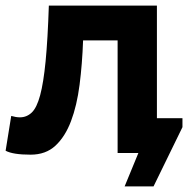

<svg xmlns="http://www.w3.org/2000/svg" viewBox="-32 -545 670 684"><path d="M387 -401H264Q261 -317 251.5 -243Q242 -169 221 -113.5Q200 -58 165.5 -26Q131 6 77 6Q14 6 -12 -8L8 -132Q25 -127 39 -127Q63 -127 81 -144Q99 -161 111 -205.5Q123 -250 130.5 -327Q138 -404 142 -525H527V-124H618V-92L515 119H412L461 0H387Z"/></svg>

Font: PT Sans Caption
Style: Bold
Weight: 700
Designer: A.Korolkova, O.Umpeleva, V.Yefimov
Foundry: ParaType Ltd
Version: Version 2.003W OFL